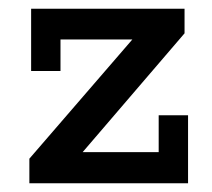

<svg xmlns="http://www.w3.org/2000/svg" viewBox="-20 -418 484 438"><path d="M47 0V-56L307 -357L320 -328H118V-256H51V-398H401V-342L142 -40L130 -71H342V-155H409V0Z"/></svg>

Font: Rokkitt Medium
Style: Regular
Weight: 500
Version: Version 3.103